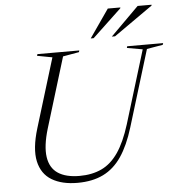

<svg xmlns="http://www.w3.org/2000/svg" viewBox="-60 -975 970 1042"><g transform="rotate(-5 424.5 -454.0)"><path d="M184.5 -297.5Q156.5 -204.5 165.2 -144.2Q174 -84 217.2 -55.2Q260.5 -26.5 335 -26.5Q403 -26.5 455 -51Q507 -75.5 545.8 -132Q584.5 -188.5 614 -283.5L735.5 -681L650.5 -696L653 -705H849L846 -696L758.5 -681L631 -264Q602 -169 560.8 -108.2Q519.5 -47.5 460.8 -18.8Q402 10 320.5 10Q235.5 10 180.5 -23Q125.5 -56 110.2 -125.5Q95 -195 128.5 -304.5L243.5 -680.5L161 -696L164 -705H392L389.5 -696L301.5 -680.5ZM574.5 -764.5 728.5 -918H804.5L804 -913.5L592 -764.5ZM459.5 -764.5 566 -918H634.5L633.5 -913.5L475.5 -764.5Z"/></g></svg>

Font: Newsreader 60pt Light
Style: Italic
Weight: 300
Italic angle: -17°
Designer: Hugues Gentile
Foundry: Production Type
Version: Version 1.003